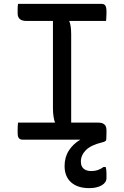

<svg xmlns="http://www.w3.org/2000/svg" viewBox="-20 -720 640 990"><path d="M347 -56H256L265 -84Q259 -99 256 -119Q253 -139 253 -161Q253 -220 253 -280Q253 -340 253 -400.5Q253 -461 253 -522Q253 -583 253 -644H344L335 -616Q342 -602 344.5 -583.5Q347 -565 347 -544Q347 -484 347 -423.5Q347 -363 347 -301.5Q347 -240 347 -179Q347 -118 347 -56ZM528 0H96Q90 0 85 -2Q80 -4 76.5 -9Q73 -14 72 -20Q71 -26 71 -33Q71 -44 71 -53Q71 -62 71.5 -70.5Q72 -79 73 -88H485Q502 -88 511.5 -83Q521 -78 525 -69.5Q529 -61 529 -49Q529 -40 529 -32Q529 -24 528.5 -16.5Q528 -9 528 0ZM73 -700H504Q518 -700 523.5 -690.5Q529 -681 529 -665Q529 -658 529 -651.5Q529 -645 528.5 -638.5Q528 -632 528 -626Q528 -620 527 -612H116Q93 -612 82 -622Q71 -632 71 -650Q71 -657 71 -663.5Q71 -670 71 -676Q71 -682 71.5 -688Q72 -694 73 -700ZM478 -29Q486 -31 497 -24.5Q508 -18 528 2Q526 6 521 9Q516 12 507 14Q449 28 423 54Q397 80 397 113Q397 138 411.5 150Q426 162 450 162Q469 162 484 157Q499 152 514 141H525Q527 148 528 155.5Q529 163 529 173Q529 183 529 198Q529 221 504.5 235.5Q480 250 440 250Q380 250 346.5 220Q313 190 313 136Q313 90 335.5 55.5Q358 21 395.5 -0.5Q433 -22 478 -29Z"/></svg>

Font: Rec Mono Semicasual
Style: Regular
Weight: 400
Version: Version 1.085; ttfautohint (v1.8.4.7-5d5b)